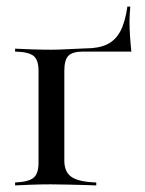

<svg xmlns="http://www.w3.org/2000/svg" viewBox="-20 -562 440 582"><path d="M25.8 0V-8.9Q66.1 -10.5 81.5 -23Q96.8 -35.5 96.8 -68.5V-347.6Q96.8 -380.6 81.5 -392.7Q66.1 -404.8 25.8 -405.6V-414.5Q41.1 -413.7 72.6 -412.5Q104 -411.3 134.7 -411.3Q157.3 -411.3 185.1 -412.9Q212.9 -414.5 238.7 -415.3Q279.8 -415.3 305.2 -427.8Q330.6 -440.3 345.2 -468.1Q359.7 -496 366.1 -541.9H375Q374.2 -533.9 373.4 -521.4Q372.6 -508.9 372.6 -491.9Q372.6 -475.8 374.2 -451.6Q375.8 -427.4 378.2 -405.6H231.5Q200 -405.6 187.5 -393.1Q175 -380.6 175 -347.6V-75Q175 -40.3 197.2 -25.4Q219.4 -10.5 271.8 -8.9V0Q258.1 -0.8 235.9 -1.2Q213.7 -1.6 187.5 -2.4Q161.3 -3.2 133.9 -3.2Q102.4 -3.2 71.8 -2Q41.1 -0.8 25.8 0Z"/></svg>

Font: Playfair 144pt
Style: Regular
Weight: 400
Designer: Claus Eggers Sørensen
Foundry: Claus Eggers Sørensen
Version: Version 2.001;gftools[0.9.30]